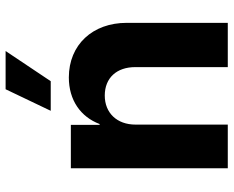

<svg xmlns="http://www.w3.org/2000/svg" viewBox="-92 -720 813 668"><g transform="rotate(-90 314.0 -386.5)"><path d="M214 -321C214 -386 255 -428 315 -428C377 -428 414 -386 414 -322V0H568V-352C568 -470 492 -553 378 -553C299 -553 241 -512 216 -446H213V-546H62V0H214ZM262 -616H365L470 -773H337Z"/></g></svg>

Font: Wafeq
Style: Bold
Weight: 700
Designer: Rasmus Andersson & Azza Alameddine
Foundry: Google & TypeTogether
Version: Version 3.000;FEAKit 1.0